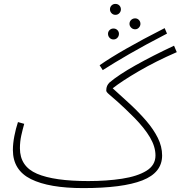

<svg xmlns="http://www.w3.org/2000/svg" viewBox="-20 -942 925 983"><path d="M571 -866Q559 -866 551 -874.5Q543 -883 543 -894Q543 -906 551 -914Q559 -922 571 -922Q583 -922 591 -914Q599 -906 599 -894Q599 -883 591 -874.5Q583 -866 571 -866ZM672 -792Q660 -792 651.5 -800.5Q643 -809 643 -820Q643 -832 651.5 -840Q660 -848 672 -848Q683 -848 691 -840Q699 -832 699 -820Q699 -809 691 -800.5Q683 -792 672 -792ZM506 -583 490 -608Q543 -645 625 -692Q707 -739 823 -798L835 -770Q721 -711 641.5 -665Q562 -619 506 -583ZM561 -740Q549 -740 541 -748.5Q533 -757 533 -769Q533 -780 541 -788Q549 -796 561 -796Q573 -796 581 -788Q589 -780 589 -769Q589 -757 581 -748.5Q573 -740 561 -740ZM406 21Q231 21 138.5 -25Q46 -71 46 -174Q46 -207 53.5 -245.5Q61 -284 72 -317L104 -308Q96 -280 89 -248.5Q82 -217 82 -183Q82 -90 169.5 -52.5Q257 -15 432 -15Q526 -15 604.5 -27Q683 -39 729.5 -67.5Q776 -96 776 -146Q776 -191 748 -238.5Q720 -286 668 -339Q617 -390 585.5 -418Q554 -446 539 -458.5Q524 -471 524 -478Q524 -493 528.5 -502.5Q533 -512 540 -519Q587 -559 674.5 -608Q762 -657 871 -708L885 -675Q777 -628 690.5 -577.5Q604 -527 557 -490Q603 -449 648 -407Q693 -365 729.5 -322.5Q766 -280 788 -236Q810 -192 810 -146Q810 -58 709 -18.5Q608 21 406 21Z"/></svg>

Font: Noto Sans Arabic UI XLt
Style: Regular
Weight: 200
Designer: Monotype Design Team, Nadine Chahine and Nizar Qandah
Foundry: Monotype Imaging Inc.
Version: Version 2.010; ttfautohint (v1.8.4.7-5d5b)